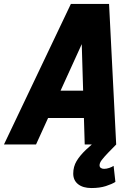

<svg xmlns="http://www.w3.org/2000/svg" viewBox="-60 -730 680 970"><path d="M-40 0 298 -710H491L527 0H368L364 -134H183L122 0ZM353 -507 246 -272H360ZM402 220Q359 220 334.5 200.5Q310 181 310 147Q310 112 327 83.5Q344 55 376 25L427 -21L527 0L485 43Q465 64 454 78.5Q443 93 443 105Q443 114 449.5 118.5Q456 123 466 123Q478 123 491.5 118.5Q505 114 514 108L523 189Q506 200 475 210Q444 220 402 220Z"/></svg>

Font: Geist Mono ExtraBold
Style: Italic
Weight: 800
Italic angle: -12°
Monospace: yes
Designer: Basement.studio, Andrés Briganti, Mateo Zaragoza
Foundry: Basement.studio, Vercel, Andrés Briganti, Guido Ferreyra, Mateo Zaragoza
Version: Version 1.500; ttfautohint (v1.8.4.7-5d5b)